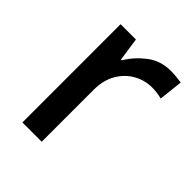

<svg xmlns="http://www.w3.org/2000/svg" viewBox="-160 -647 745 745"><g transform="rotate(45 212.5 -274.5)"><path d="M349 -549Q363 -549 379.5 -547.5Q396 -546 408 -544L397 -445Q371 -452 343 -452Q303 -452 267.5 -432Q232 -412 210.5 -374.5Q189 -337 189 -284V0H83V-539H167L181 -443H185Q211 -486 252 -517.5Q293 -549 349 -549Z"/></g></svg>

Font: Noto Sans Tamil Medium
Style: Regular
Weight: 500
Designer: Jelle Bosma - Monotype Design Team
Foundry: Monotype Imaging Inc.
Version: Version 2.004; ttfautohint (v1.8.4.7-5d5b)